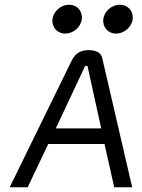

<svg xmlns="http://www.w3.org/2000/svg" viewBox="-20 -792 602 812"><path d="M417 -711C413 -677 437 -650 471 -650C505 -650 537 -677 541 -711C545 -745 521 -772 487 -772C453 -772 421 -745 417 -711ZM202 -711C198 -677 222 -650 256 -650C290 -650 322 -677 326 -711C330 -745 306 -772 272 -772C238 -772 206 -745 202 -711ZM539 0 412 -548C407 -570 384 -580 354 -580C297 -579 287 -542 272 -513L21 0H97L184 -183H422L463 0ZM216 -249 340 -513H350L408 -249Z"/></svg>

Font: Charger
Style: It
Weight: 400
Designer: Jasper
Foundry: Cannot Into Space Fonts
Version: Version 0.98